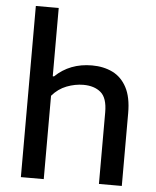

<svg xmlns="http://www.w3.org/2000/svg" viewBox="-56 -855 734 903"><g transform="rotate(5 311.5 -404.0)"><path d="M76.5 0V-808H184.5V-485.5H190.5Q260 -552.5 364.5 -552.5Q419 -552.5 461.5 -531.8Q504 -511 528.5 -465Q553 -419 553 -344V0H445V-338Q445 -406 414.2 -432Q383.5 -458 332 -458Q293 -458 253.2 -442.8Q213.5 -427.5 184.5 -393.5V0Z"/></g></svg>

Font: Encode Sans SmExp Md
Style: Regular
Weight: 500
Width: 6
Designer: Multiple Designers
Foundry: Impallari Type
Version: Version 3.002; ttfautohint (v1.8.3) -l 8 -r 50 -G 200 -x 14 